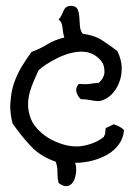

<svg xmlns="http://www.w3.org/2000/svg" viewBox="-20 -681 445 651"><path d="M400.4 -240.2Q398.4 -212.9 383.3 -191.9Q368.2 -170.9 344.7 -157.2Q321.3 -143.6 292.5 -136.2Q263.7 -128.9 234.4 -128.9Q238.3 -121.1 238.3 -107.4V-101.6Q237.3 -84 231 -69.8Q224.6 -55.7 211.9 -50.8Q208 -49.8 204.1 -49.8Q193.4 -49.8 178.7 -60.5Q174.8 -77.1 174.8 -90.8V-100.6Q174.8 -116.2 168.9 -132.8Q117.2 -150.4 84 -186Q50.8 -221.7 22.5 -262.7Q14.6 -293.9 14.6 -322.3Q14.6 -329.1 15.6 -335.9Q17.6 -370.1 27.8 -399.9Q38.1 -429.7 54.2 -456.1Q70.3 -482.4 86.9 -504.9Q116.2 -515.6 140.6 -530.8Q165 -545.9 198.2 -553.7Q193.4 -568.4 191.9 -587.4Q190.4 -606.4 178.7 -615.2Q185.5 -622.1 189.5 -630.9Q193.4 -639.6 196.8 -647Q200.2 -654.3 207 -658.2Q211.9 -661.1 219.7 -661.1H224.6Q239.3 -659.2 243.7 -648.4Q248 -637.7 249 -623Q250 -608.4 251 -592.8Q252 -577.1 260.7 -566.4Q299.8 -561.5 326.2 -544.4Q352.5 -527.3 377.9 -507.8Q390.6 -482.4 392.6 -455.1V-447.3Q392.6 -423.8 384.8 -403.3Q376 -378.9 358.4 -360.8Q340.8 -342.8 315.4 -337.9Q298.8 -338.9 284.7 -341.8Q270.5 -344.7 253.9 -344.7Q243.2 -354.5 239.3 -369.1Q238.3 -372.1 238.3 -376Q238.3 -386.7 247.1 -396.5Q258.8 -395.5 267.6 -395.5Q275.4 -395.5 282.7 -396.5Q290 -397.5 297.4 -398.4Q304.7 -399.4 315.4 -400.4Q331.1 -415 334 -432.6V-440.4Q334 -453.1 329.1 -464.8Q321.3 -479.5 305.7 -490.7Q290 -502 270.5 -504.9Q262.7 -505.9 255.9 -505.9Q240.2 -505.9 223.6 -502Q199.2 -496.1 177.2 -485.4Q155.3 -474.6 137.2 -462.9Q119.1 -451.2 110.4 -442.4Q102.5 -424.8 94.7 -406.7Q86.9 -388.7 81.5 -370.1Q76.2 -351.6 75.2 -331.1V-326.2Q75.2 -307.6 81.1 -289.1Q86.9 -266.6 104 -247.1Q121.1 -227.5 144 -213.4Q167 -199.2 194.3 -191.4Q215.8 -184.6 237.3 -184.6H247.1Q269.5 -186.5 292.5 -194.8Q315.4 -203.1 332 -216.8Q336.9 -225.6 336.9 -233.4Q336.9 -240.2 338.9 -247.1Q345.7 -250 352.1 -252.9Q358.4 -255.9 365.2 -259.8Q376 -255.9 384.8 -251.5Q393.6 -247.1 400.4 -240.2Z"/></svg>

Font: Crafty Girls
Style: Regular
Weight: 400
Designer: Crystal Kluge
Foundry: Font Diner, Inc DBA Tart Workshop
Version: Version 1.000